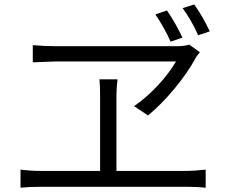

<svg xmlns="http://www.w3.org/2000/svg" viewBox="-20 -867 1040 872"><path d="M932.6 -724.6 879.9 -707Q851.6 -771.5 809.6 -830.1L862.3 -846.7Q902.3 -790 932.6 -724.6ZM808.6 -696.3 754.9 -677.7Q725.6 -743.2 685.5 -801.8L738.3 -819.3Q777.3 -762.7 808.6 -696.3ZM779.3 -587.9H233.4L128.9 -584V-662.1Q180.7 -657.2 230.5 -657.2H784.2Q816.4 -657.2 839.8 -664.1L887.7 -629.9Q871.1 -610.4 865.2 -597.7Q831.1 -535.2 772 -463.9Q712.9 -392.6 652.3 -342.8L588.9 -384.8Q645.5 -423.8 697.3 -479.5Q749 -535.2 779.3 -587.9ZM508.8 -90.8H831.1Q861.3 -90.8 914.1 -96.7V-14.6Q877.9 -18.6 831.1 -18.6H162.1Q115.2 -18.6 73.2 -14.6V-96.7Q119.1 -90.8 162.1 -90.8H434.6V-433.6Q434.6 -480.5 431.6 -506.8H513.7Q508.8 -462.9 508.8 -433.6Z"/></svg>

Font: Gen Shin Gothic Normal
Style: Regular
Weight: 300
Designer: [Source Han Sans]
Ryoko NISHIZUKA  (kana & ideographs); Paul D. Hunt (Latin, Greek & Cyrillic); Wenlong ZHANG  (bopomofo
Version: Version 1.002.20150607